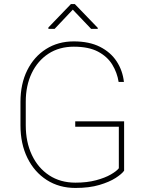

<svg xmlns="http://www.w3.org/2000/svg" viewBox="-20 -927 727 957"><path d="M598.6 -322.3V-76.2Q587.4 -60.1 556.4 -40Q525.4 -20 475.3 -5.1Q425.3 9.8 356 9.8Q274.9 9.8 213.1 -29.8Q151.4 -69.3 116.7 -139.6Q82 -210 82 -302.7V-418.9Q82 -508.8 115.7 -576.7Q149.4 -644.5 209.5 -682.6Q269.5 -720.7 347.7 -720.7Q424.8 -720.7 478 -693.8Q531.2 -667 561.3 -621.3Q591.3 -575.7 597.7 -518.6H571.3Q564 -564.9 539.6 -605Q515.1 -645 468.5 -669.7Q421.9 -694.3 347.7 -694.3Q275.4 -694.3 221.4 -659.2Q167.5 -624 137.9 -562Q108.4 -500 108.4 -419.9V-302.7Q108.4 -219.2 138.9 -154.5Q169.4 -89.8 225.1 -53.2Q280.8 -16.6 356 -16.6Q414.1 -16.6 458.7 -28.6Q503.4 -40.5 532.5 -57.4Q561.5 -74.2 572.3 -88.4V-295.4H355V-322.3ZM353 -906.7 467.3 -788.1V-783.2H434.1L342.8 -878.9L252.4 -783.2H221.2V-790L333.5 -906.7Z"/></svg>

Font: Vazirmatn RD UI Thin
Style: Regular
Weight: 100
Designer: Saber Rastikerdar
Foundry: Saber Rastikerdar
Version: Version 33.003